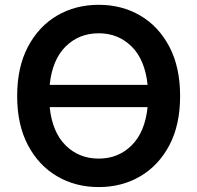

<svg xmlns="http://www.w3.org/2000/svg" viewBox="-20 -757 809 787"><path d="M384.8 9.8Q289.1 9.8 213.6 -34.7Q138.2 -79.1 94.2 -162.6Q50.3 -246.1 50.3 -363.3Q50.3 -481 94.2 -564.7Q138.2 -648.4 213.6 -692.9Q289.1 -737.3 384.8 -737.3Q480 -737.3 555.4 -692.9Q630.9 -648.4 674.6 -564.7Q718.3 -481 718.3 -363.3Q718.3 -245.6 674.6 -162.4Q630.9 -79.1 555.4 -34.7Q480 9.8 384.8 9.8ZM183.6 -409.2H585Q574.2 -512.2 519.5 -566.4Q464.8 -620.6 384.8 -620.6Q303.7 -620.6 249 -566.4Q194.3 -512.2 183.6 -409.2ZM384.8 -106.9Q464.8 -106.9 519.5 -161.1Q574.2 -215.3 585 -317.9H183.6Q194.3 -215.3 249 -161.1Q303.7 -106.9 384.8 -106.9Z"/></svg>

Font: Inter-SemiBold
Style: Regular
Weight: 600
Designer: Rasmus Andersson
Foundry: rsms
Version: Version 4.000;git-a52131595